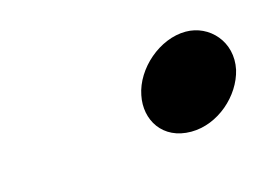

<svg xmlns="http://www.w3.org/2000/svg" viewBox="-35 -409 323 227"><g transform="rotate(-15 126.5 -296.0)"><path d="M178 -238C211 -238 241 -265 248 -295C255 -328 231 -354 202 -354C170 -354 138 -326 132 -295C126 -266 143 -238 178 -238Z"/></g></svg>

Font: Libertinus Sans
Style: Italic
Weight: 400
Italic angle: -12°
Designer: Philipp H. Poll, Khaled Hosny
Foundry: Caleb Maclennan
Version: Version 7.050;RELEASE